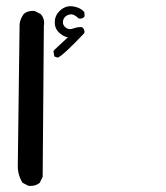

<svg xmlns="http://www.w3.org/2000/svg" viewBox="-20 -440 540 626"><path d="M73.2 166 53.7 156.2Q36.1 128.9 38.1 92.8L43.9 -361.3Q45.9 -378.9 57.6 -394.5Q71.3 -406.2 92.8 -404.3L112.3 -394.5Q127 -378.9 123 -355.5L119.1 136.7L109.4 156.2Q94.7 168 73.2 166ZM168 -252 157.2 -255.9 154.3 -272.5 157.2 -277.3 201.2 -318.4Q184.6 -321.3 170.9 -335.4Q157.2 -349.6 158.7 -371.1Q160.2 -392.6 178.2 -407.7Q196.3 -422.9 219.7 -418.9Q243.2 -415 254.9 -400.4L255.9 -386.7Q249 -377 236.3 -379.9Q221.7 -394.5 210 -393.1Q198.2 -391.6 191.9 -384.8Q185.5 -377.9 185.1 -367.7Q184.6 -357.4 194.8 -349.6Q205.1 -341.8 219.2 -347.2Q233.4 -352.5 247.1 -351.6Q257.8 -343.8 254.9 -332Q184.6 -257.8 168 -252Z"/></svg>

Font: JasonHandwriting1
Style: Regular
Weight: 400
Version: Version 1.48.20